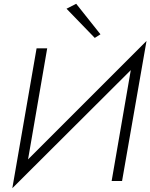

<svg xmlns="http://www.w3.org/2000/svg" viewBox="-20 -955 793 1013"><path d="M331 -909 382 -935 510 -774 480 -755ZM229 -700 128 -114 753 -739 624 0H569L670 -585L45 38L173 -700Z"/></svg>

Font: Jost* Light
Style: Italic
Weight: 300
Italic angle: -10°
Version: Version 3.7